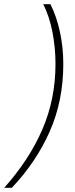

<svg xmlns="http://www.w3.org/2000/svg" viewBox="-89 -732 356 910"><path d="M-69 158Q49 26 111.5 -118Q174 -262 174 -429Q174 -506 159.5 -580.5Q145 -655 116 -712H150Q179 -655 195 -581Q211 -507 211 -429Q211 -254 146.5 -108.5Q82 37 -33 158Z"/></svg>

Font: Noto Sans Condensed ExtraLight
Style: Italic
Weight: 200
Width: 3
Italic angle: -12°
Designer: Monotype Design Team
Foundry: Monotype Imaging Inc.
Version: Version 2.013; ttfautohint (v1.8.4.7-5d5b)